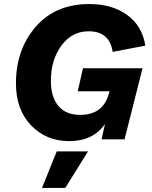

<svg xmlns="http://www.w3.org/2000/svg" viewBox="-20 -690 755 951"><path d="M365 -238 391 -352H686L597 0H483L500 -76Q441 9 323 9Q209 9 134 -69Q59 -147 59 -277Q59 -444 156.5 -557Q254 -670 423 -670Q534 -670 609 -616.5Q684 -563 700 -464L538 -433Q523 -535 419 -535Q336 -535 284 -464Q232 -393 232 -290Q232 -210 269 -165.5Q306 -121 377 -121Q485 -121 516 -216L523 -238ZM188 241 261 60H416L303 241Z"/></svg>

Font: Elaine Sans
Style: Bold Italic
Weight: 700
Italic angle: -13°
Designer: Wei Huang
Foundry: Wei Huang
Version: Version 2.001;December 24, 2019;FontCreator 12.0.0.2547 64-b